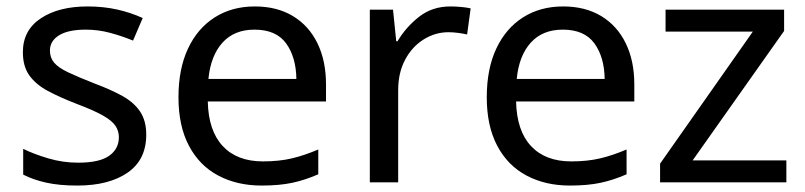

<svg xmlns="http://www.w3.org/2000/svg" viewBox="-20 -566 2500 596"><path d="M434 -148Q434 -70 376 -30Q318 10 220 10Q164 10 123.5 1Q83 -8 52 -24V-104Q84 -88 129.5 -74.5Q175 -61 222 -61Q289 -61 319 -82.5Q349 -104 349 -140Q349 -160 338 -176Q327 -192 298.5 -208Q270 -224 217 -244Q165 -264 128 -284Q91 -304 71 -332Q51 -360 51 -404Q51 -472 106.5 -509Q162 -546 252 -546Q301 -546 343.5 -536.5Q386 -527 423 -510L393 -440Q359 -454 322 -464Q285 -474 246 -474Q192 -474 163.5 -456.5Q135 -439 135 -409Q135 -387 148 -371.5Q161 -356 191.5 -341.5Q222 -327 273 -307Q324 -288 360 -268Q396 -248 415 -219.5Q434 -191 434 -148Z M771 -546Q840 -546 889.5 -516Q939 -486 965.5 -431.5Q992 -377 992 -304V-251H625Q627 -160 671.5 -112.5Q716 -65 796 -65Q847 -65 886.5 -74.5Q926 -84 968 -102V-25Q927 -7 887 1.5Q847 10 792 10Q716 10 657.5 -21Q599 -52 566.5 -113.5Q534 -175 534 -264Q534 -352 563.5 -415Q593 -478 646.5 -512Q700 -546 771 -546ZM770 -474Q707 -474 670.5 -433.5Q634 -393 627 -321H900Q899 -389 868 -431.5Q837 -474 770 -474Z M1378 -546Q1393 -546 1410.5 -544.5Q1428 -543 1441 -540L1430 -459Q1417 -462 1401.5 -464Q1386 -466 1372 -466Q1331 -466 1295 -443.5Q1259 -421 1237.5 -380.5Q1216 -340 1216 -286V0H1128V-536H1200L1210 -438H1214Q1240 -482 1281 -514Q1322 -546 1378 -546Z M1728 -546Q1797 -546 1846.5 -516Q1896 -486 1922.5 -431.5Q1949 -377 1949 -304V-251H1582Q1584 -160 1628.5 -112.5Q1673 -65 1753 -65Q1804 -65 1843.5 -74.5Q1883 -84 1925 -102V-25Q1884 -7 1844 1.5Q1804 10 1749 10Q1673 10 1614.5 -21Q1556 -52 1523.5 -113.5Q1491 -175 1491 -264Q1491 -352 1520.5 -415Q1550 -478 1603.5 -512Q1657 -546 1728 -546ZM1727 -474Q1664 -474 1627.5 -433.5Q1591 -393 1584 -321H1857Q1856 -389 1825 -431.5Q1794 -474 1727 -474Z M2421 0H2029V-58L2317 -468H2046V-536H2414V-470L2130 -68H2421Z"/></svg>

Font: Noto Sans Javanese
Style: Regular
Weight: 400
Designer: Monotype Design Team
Foundry: Monotype Imaging Inc.
Version: Version 2.004